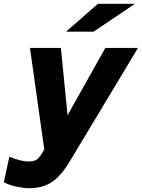

<svg xmlns="http://www.w3.org/2000/svg" viewBox="-88 -767 743 1006"><path d="M64 219Q38 219 0.5 211.5Q-37 204 -68 188L-39 54Q-14 65 13 72Q40 79 61 79Q89 79 102.5 70.5Q116 62 132 36L144 16L69 -516H231L266 -163L464 -516H635L278 78Q248 128 217.5 159Q187 190 150 204.5Q113 219 64 219ZM258 -601 425 -747H619L402 -601Z"/></svg>

Font: Red Hat Mono
Style: Italic
Weight: 400
Italic angle: -12°
Monospace: yes
Designer: Pentagram, MCKL
Foundry: MCKL
Version: Version 1.030